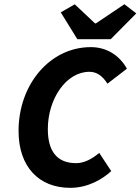

<svg xmlns="http://www.w3.org/2000/svg" viewBox="-20 -890 674 922"><path d="M317.2 12C405.6 12 474.5 -32.1 514.2 -68.3L456.5 -155.8C422.9 -127.1 384.4 -106.5 345.6 -106.5C249.6 -106.5 209.7 -169.1 209.7 -270.1C209.7 -415.4 297.8 -545.2 409.1 -545.2C444.7 -545.2 471.7 -526.1 496 -488.2L589.5 -560.2C552.9 -625.1 491.7 -663.7 416 -663.7C220.9 -663.7 69.1 -486 69.1 -260.9C69.1 -90.2 165.8 12 317.2 12ZM351.5 -701.7H511.6L634.4 -825.7L577.3 -869.6L440.4 -777.6H436.4L339 -869.3L271.8 -830.6L351.5 -701.7Z"/></svg>

Font: Source Code Variable
Style: Italic
Weight: 400
Italic angle: -11°
Monospace: yes
Designer: Paul D. Hunt, Teo Tuominen
Foundry: Adobe Systems Incorporated
Version: Version 1.005;PS 1.0;hotconv 16.6.54;makeotf.lib2.5.65590